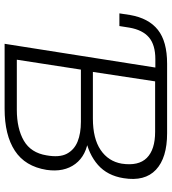

<svg xmlns="http://www.w3.org/2000/svg" viewBox="24 -769 745 833"><g transform="rotate(90 396.5 -352.5)"><path d="M170 0 273 -654H237Q175 -654 142.5 -626.5Q110 -599 100 -542L93 -498H38L45 -544Q59 -625 109.5 -665Q160 -705 256 -705H558Q665 -705 716.5 -656.5Q768 -608 753 -516Q742 -446 695.5 -405Q649 -364 576 -350L578 -364Q654 -356 691 -307Q728 -258 717 -182Q702 -89 634 -44.5Q566 0 452 0ZM239 -53H456Q538 -53 590.5 -83.5Q643 -114 654 -182Q664 -238 647 -270Q630 -302 594.5 -316.5Q559 -331 508 -331H282ZM292 -383H494Q581 -383 630.5 -416.5Q680 -450 690 -508Q701 -581 665 -617Q629 -653 552 -653H333Z"/></g></svg>

Font: Mulish ExtraLight Light
Style: Italic
Weight: 300
Italic angle: -9°
Version: Version 3.603